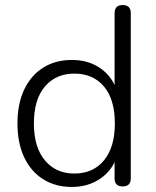

<svg xmlns="http://www.w3.org/2000/svg" viewBox="-20 -731 616 759"><path d="M274 -45Q348 -45 391 -97Q434 -149 434 -243Q434 -338 391 -389Q348 -440 274 -440Q201 -440 157.5 -389Q114 -338 114 -243Q114 -149 157.5 -97Q201 -45 274 -45ZM264 8Q199 8 150.5 -22.5Q102 -53 75.5 -109.5Q49 -166 49 -243Q49 -320 75.5 -376.5Q102 -433 150.5 -463.5Q199 -494 264 -494Q323 -494 367 -467.5Q411 -441 433 -395V-679Q433 -711 465 -711Q497 -711 497 -679V-26Q497 6 465 6Q433 6 433 -26V-90Q411 -45 366.5 -18.5Q322 8 264 8Z"/></svg>

Font: Chiron GoRound TC L
Style: Regular
Weight: 300
Designer: Ryoko NISHIZUKA 西塚涼子 (kana, bopomofo & ideographs); Paul D. Hunt (Latin, Greek & Cyrillic); Sandoll Communications 산돌커뮤니
Foundry: Adobe
Version: Version 1.000;hotconv 1.1.1;makeotfexe 2.6.0